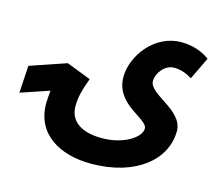

<svg xmlns="http://www.w3.org/2000/svg" viewBox="-105 -696 1172 1020"><g transform="rotate(15 481.0 -186.0)"><path d="M871 -97C871 -214 679 -248 679 -322C679 -365 719 -419 771 -419C809 -419 839 -406 870 -388L929 -511C890 -539 839 -560 772 -560C626 -560 522 -419 522 -302C522 -149 703 -121 703 -66C703 -17 614 42 495 42C378 42 315 -6 316 -89C317 -134 325 -171 352 -244L218 -296L19 -228L10 -78L167 -131C164 -104 162 -81 162 -63C160 109 303 188 474 188C722 188 871 59 871 -97Z"/></g></svg>

Font: Noto Sans Arabic UI ExtraCondensed Extra
Style: Regular
Weight: 800
Width: 3
Designer: Nadine Chahine - Monotype Design Team
Foundry: Monotype Imaging Inc.
Version: Version 1.900